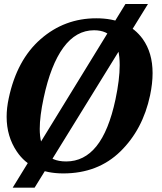

<svg xmlns="http://www.w3.org/2000/svg" viewBox="-20 -832 785 932"><path d="M287.1 9.8Q132.8 9.8 61.5 -96.7Q12.2 -169.9 12.2 -265.1Q12.2 -308.1 22.5 -355.5Q62 -541.5 177.5 -642.3Q293 -743.2 447.3 -743.2Q600.1 -743.2 672.9 -642.6Q720.7 -575.7 720.7 -477.1Q720.7 -427.2 708.5 -369.1Q673.3 -203.1 564.2 -96.7Q455.1 9.8 287.1 9.8ZM301.3 -48.3Q388.7 -48.3 448.2 -122.3Q507.8 -196.3 540.5 -349.1Q561 -446.3 561 -515.6Q561 -600.1 530.5 -642.6Q500 -685.1 436.5 -685.1Q349.1 -685.1 287.6 -601.1Q226.1 -517.1 191.9 -356.4Q172.9 -268.1 172.9 -206.1Q172.9 -136.2 200.7 -92.3Q228.5 -48.3 301.3 -48.3ZM147.9 79.1H41.5L588.9 -812.5H698.2Z"/></svg>

Font: Munson
Style: Bold Italic
Weight: 700
Italic angle: -12°
Designer: Paul James MIller
Foundry: High-Logic / Made with FontCreator
Version: Version 2.10;May 5, 2019;FontCreator 11.5.0.2430 64-bit